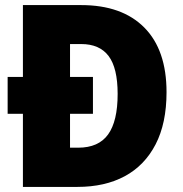

<svg xmlns="http://www.w3.org/2000/svg" viewBox="-20 -734 720 754"><path d="M299 -714Q459 -714 546.5 -626Q634 -538 634 -372Q634 -250 591 -167Q548 -84 470 -42Q392 0 284 0H70V-287H10V-432H70V-714ZM299 -561H255V-432H345V-287H255V-154H287Q367 -154 404.5 -206Q442 -258 442 -365Q442 -467 406.5 -514Q371 -561 299 -561Z"/></svg>

Font: Noto Sans Sinhala UI SemiCondensed Black
Style: Regular
Weight: 900
Width: 4
Designer: Jelle Bosma - Monotype Design Team
Foundry: Monotype Imaging Inc.
Version: Version 2.006; ttfautohint (v1.8.4.7-5d5b)